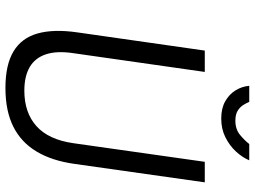

<svg xmlns="http://www.w3.org/2000/svg" viewBox="-135 -791 936 706"><g transform="rotate(90 333.0 -438.0)"><path d="M303.5 10Q218 10 168.8 -19.8Q119.5 -49.5 103 -108.5Q86.5 -167.5 99 -254L166 -723H244.5L175.5 -239.5Q166.5 -179.5 179.5 -139.5Q192.5 -99.5 226.2 -79.5Q260 -59.5 313.5 -59.5Q394 -59.5 443.8 -104Q493.5 -148.5 506.5 -239.5L575 -723H650.5L582.5 -243Q571 -161 537.2 -104.5Q503.5 -48 445.8 -19Q388 10 303.5 10ZM416 -783.5Q378.5 -783.5 352.8 -798Q327 -812.5 312.5 -835.8Q298 -859 295.5 -886.5H354.5Q358.5 -877 365.8 -865Q373 -853 386.8 -844.2Q400.5 -835.5 424 -835.5Q455.5 -835.5 476.2 -852.8Q497 -870 509.5 -886.5H569.5Q559 -861.5 537.5 -838Q516 -814.5 485.2 -799Q454.5 -783.5 416 -783.5Z"/></g></svg>

Font: Public Sans Thin Light
Style: Italic
Weight: 300
Italic angle: -8°
Version: Version 2.001